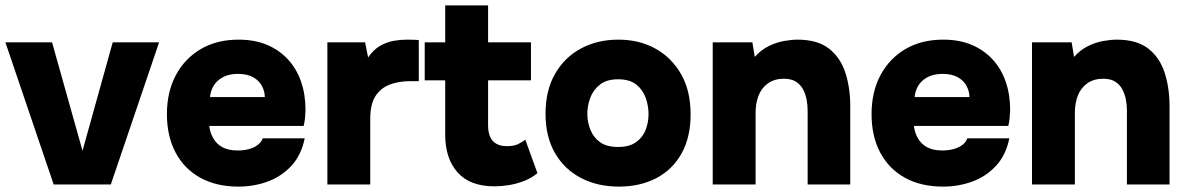

<svg xmlns="http://www.w3.org/2000/svg" viewBox="-23 -684 4405 712"><path d="M176 0 -3 -527H170L283 -125L395 -527H567L388 0Z M861 8Q779 8 719.5 -25Q660 -58 628 -118.5Q596 -179 596 -261Q596 -343 629 -405Q662 -467 721.5 -502Q781 -537 862 -537Q921 -537 966.5 -518Q1012 -499 1044.5 -464Q1077 -429 1093.5 -381Q1110 -333 1110 -276Q1109 -261 1108 -246.5Q1107 -232 1103 -217H753Q756 -192 768 -171Q780 -150 802 -138Q824 -126 858 -126Q882 -126 901.5 -131.5Q921 -137 934 -147.5Q947 -158 951 -171H1107Q1094 -108 1057 -68.5Q1020 -29 969 -10.5Q918 8 861 8ZM756 -324H959Q959 -345 948.5 -365Q938 -385 916 -397.5Q894 -410 859 -410Q825 -410 802 -397Q779 -384 768 -364Q757 -344 756 -324Z M1191 0V-527H1331L1342 -471Q1362 -500 1386.5 -514Q1411 -528 1436.5 -532.5Q1462 -537 1486 -537Q1501 -537 1513.5 -536.5Q1526 -536 1530 -535V-383H1497Q1455 -383 1421.5 -370Q1388 -357 1369 -327Q1350 -297 1350 -243V0Z M1811 7Q1720 7 1674 -44.5Q1628 -96 1628 -184V-386H1552V-527H1628V-664H1787V-527H1946V-386H1787V-219Q1787 -195 1794 -178Q1801 -161 1816.5 -151.5Q1832 -142 1857 -142Q1882 -142 1898 -149.5Q1914 -157 1925 -166L1970 -42Q1949 -24 1920.5 -13Q1892 -2 1864 2.5Q1836 7 1811 7Z M2272 8Q2193 8 2131.5 -24Q2070 -56 2035 -116.5Q2000 -177 2000 -262Q2000 -349 2035.5 -410.5Q2071 -472 2132 -504.5Q2193 -537 2270 -537Q2348 -537 2408 -503.5Q2468 -470 2503 -408.5Q2538 -347 2538 -260Q2538 -175 2504.5 -115Q2471 -55 2411 -23.5Q2351 8 2272 8ZM2269 -139Q2311 -139 2336 -157Q2361 -175 2371.5 -203Q2382 -231 2382 -261Q2382 -291 2371.5 -321Q2361 -351 2336.5 -370.5Q2312 -390 2269 -390Q2227 -390 2202 -370.5Q2177 -351 2166 -321.5Q2155 -292 2155 -261Q2155 -231 2166.5 -202.5Q2178 -174 2202.5 -156.5Q2227 -139 2269 -139Z M2620 0V-527H2767L2776 -473Q2799 -499 2827.5 -513Q2856 -527 2884.5 -532Q2913 -537 2934 -537Q3009 -537 3051.5 -503.5Q3094 -470 3112 -414Q3130 -358 3130 -291V0H2972V-274Q2972 -295 2968 -315.5Q2964 -336 2954.5 -353.5Q2945 -371 2928 -381.5Q2911 -392 2884 -392Q2849 -392 2825 -375Q2801 -358 2790 -329.5Q2779 -301 2779 -266V0Z M3474 8Q3392 8 3332.5 -25Q3273 -58 3241 -118.5Q3209 -179 3209 -261Q3209 -343 3242 -405Q3275 -467 3334.5 -502Q3394 -537 3475 -537Q3534 -537 3579.5 -518Q3625 -499 3657.5 -464Q3690 -429 3706.5 -381Q3723 -333 3723 -276Q3722 -261 3721 -246.5Q3720 -232 3716 -217H3366Q3369 -192 3381 -171Q3393 -150 3415 -138Q3437 -126 3471 -126Q3495 -126 3514.5 -131.5Q3534 -137 3547 -147.5Q3560 -158 3564 -171H3720Q3707 -108 3670 -68.5Q3633 -29 3582 -10.5Q3531 8 3474 8ZM3369 -324H3572Q3572 -345 3561.5 -365Q3551 -385 3529 -397.5Q3507 -410 3472 -410Q3438 -410 3415 -397Q3392 -384 3381 -364Q3370 -344 3369 -324Z M3804 0V-527H3951L3960 -473Q3983 -499 4011.5 -513Q4040 -527 4068.5 -532Q4097 -537 4118 -537Q4193 -537 4235.5 -503.5Q4278 -470 4296 -414Q4314 -358 4314 -291V0H4156V-274Q4156 -295 4152 -315.5Q4148 -336 4138.5 -353.5Q4129 -371 4112 -381.5Q4095 -392 4068 -392Q4033 -392 4009 -375Q3985 -358 3974 -329.5Q3963 -301 3963 -266V0Z"/></svg>

Font: Onest ExtraBold
Style: Regular
Weight: 800
Designer: Dmitri Voloshin, Andrey Kudryavtsev
Foundry: Dmitri Voloshin, Andrey Kudryavtsev
Version: Version 1.000;gftools[0.9.33]